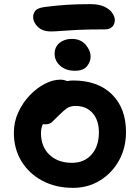

<svg xmlns="http://www.w3.org/2000/svg" viewBox="-20 -896 675 928"><path d="M333 12Q249 12 184.5 -22.5Q120 -57 83.5 -117Q47 -177 47 -254Q47 -307 68.5 -353.5Q90 -400 124 -435.5Q158 -471 197 -491Q236 -511 271 -511Q290 -511 304 -504Q319 -507 333 -507Q453 -507 521 -440Q589 -373 589 -258Q589 -181 555 -120Q521 -59 463 -23.5Q405 12 333 12ZM178 -253Q178 -187 219 -148Q260 -109 328 -109Q387 -109 422.5 -149Q458 -189 458 -256Q458 -315 427.5 -349.5Q397 -384 345 -384Q319 -384 302.5 -372Q286 -360 266 -340Q244 -318 232 -306.5Q220 -295 197 -295Q192 -295 187 -296Q178 -275 178 -253ZM227 -744Q185 -744 162.5 -766.5Q140 -789 140 -814Q140 -829 150 -843Q160 -857 194 -862Q256 -870 306.5 -873Q357 -876 417 -876Q460 -876 486 -863Q512 -850 523.5 -832Q535 -814 535 -800Q535 -779 522.5 -766.5Q510 -754 487 -754Q405 -754 354.5 -751.5Q304 -749 274.5 -746.5Q245 -744 227 -744ZM342 -554Q298 -554 271 -578Q244 -602 244 -636Q244 -669 267.5 -688.5Q291 -708 327 -708Q370 -708 394 -680Q418 -652 418 -622Q418 -598 400.5 -576Q383 -554 342 -554Z"/></svg>

Font: Shantell Sans Normal
Style: Regular
Weight: 600
Designer: Stephen Nixon, Anya Danilova, Shantell Martin
Foundry: Arrow Type
Version: Version 1.009;[a7da0bfa3]